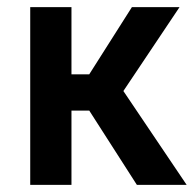

<svg xmlns="http://www.w3.org/2000/svg" viewBox="-20 -520 550 540"><path d="M231 -209H181V0H65V-500H181V-311H231L351 -500H485L327 -264L505 0H365Z"/></svg>

Font: PT Root UI Web Bold
Style: Regular
Weight: 700
Designer: Vitaly Kuzmin
Foundry: ParaType Ltd.
Version: Version 1.000W